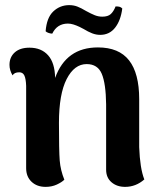

<svg xmlns="http://www.w3.org/2000/svg" viewBox="-20 -715 626 749"><path d="M543 -15Q510 14 468 14Q436 14 415 -4Q394 -22 394 -53V-308Q393 -389 377 -427Q361 -465 318 -465Q270 -465 240 -406.5Q210 -348 210 -236Q210 -126 213 -88.5Q216 -51 231 -14Q221 -4 201.5 5Q182 14 158 14Q124 14 103 -6Q82 -26 82 -59V-380Q81 -408 75 -420.5Q69 -433 55 -433Q36 -433 29 -421Q17 -441 17 -462Q17 -492 37.5 -510.5Q58 -529 95 -529Q141 -529 167.5 -499.5Q194 -470 195 -411Q238 -530 362 -530Q444 -530 483.5 -479.5Q523 -429 523 -328V-141Q526 -58 543 -15ZM371 -579Q355 -579 339.5 -585Q324 -591 306 -602Q303 -604 290.5 -610Q278 -616 266.5 -619.5Q255 -623 245 -623Q203 -623 184 -584H182Q177 -584 169.5 -586.5Q162 -589 158 -593Q162 -646 188 -670.5Q214 -695 250 -695Q267 -695 281.5 -689.5Q296 -684 316 -672Q336 -661 350 -655.5Q364 -650 379 -650Q401 -650 412 -660Q423 -670 431 -690Q441 -690 446.5 -688.5Q452 -687 457 -682Q451 -635 429 -607Q407 -579 371 -579Z"/></svg>

Font: Arima Madurai Black
Style: Regular
Weight: 900
Designer: Joana Correia and Natanael Gama
Foundry: NDISCOVER
Version: Version 1.019